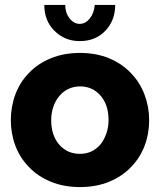

<svg xmlns="http://www.w3.org/2000/svg" viewBox="-20 -750 650 780"><path d="M245 -730H160Q160 -666 201 -625Q243 -583 304 -583Q368 -583 408 -625Q448 -667 448 -730H365Q362 -696 344.5 -674.5Q327 -653 304 -653Q280 -653 262.5 -675.5Q245 -698 245 -730ZM513 -72Q549 -109 567.5 -158Q586 -207 586 -262Q586 -316 567 -366Q548 -416 512 -453Q475 -492 422.5 -513.5Q370 -535 305 -535Q240 -535 187 -513.5Q134 -492 97 -453Q61 -416 42.5 -366.5Q24 -317 24 -262Q24 -207 42.5 -158Q61 -109 97 -72Q134 -33 187 -11.5Q240 10 305 10Q370 10 423 -11.5Q476 -33 513 -72ZM222 -361Q237 -379 258.5 -389Q280 -399 305 -399Q356 -399 388.5 -361.5Q421 -324 421 -262Q421 -233 412 -207.5Q403 -182 388 -163Q355 -125 305 -125Q253 -125 220.5 -162.5Q188 -200 188 -262Q188 -291 197 -317Q206 -343 222 -361Z"/></svg>

Font: RT Raleway ExtraBold
Style: Regular
Weight: 400
Designer: Matt McInerney, Pablo Impallari, Rodrigo Fuenzalida — Edited by Milan Moffatt in April 2016
Foundry: Matt McInerney, Pablo Impallari, Rodrigo Fuenzalida — Edited by Milan Moffatt in April 2016
Version: Version 3.001